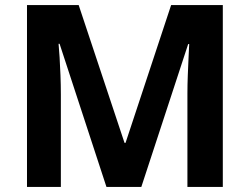

<svg xmlns="http://www.w3.org/2000/svg" viewBox="-20 -734 981 754"><path d="M398 0 214 -562H210Q212 -542 214 -509.5Q216 -477 217.5 -438.5Q219 -400 219 -363V0H86V-714H289L469 -173H473L652 -714H855V0H716V-367Q716 -401 717.5 -438.5Q719 -476 720.5 -508.5Q722 -541 723 -561H719L535 0Z"/></svg>

Font: Noto Sans Syriac
Style: Bold
Weight: 700
Designer: Patrick Giasson and the Monotype Design Team
Foundry: Monotype Imaging Inc.
Version: Version 3.000; ttfautohint (v1.8.4.7-5d5b)